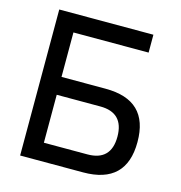

<svg xmlns="http://www.w3.org/2000/svg" viewBox="-101 -761 802 851"><g transform="rotate(15 300.0 -335.0)"><path d="M67 0H356C488 0 554 -64 554 -192C554 -321 488 -384 356 -384H154V-588H499V-670H67ZM154 -82V-302H354C425 -302 462 -266 462 -192C462 -118 425 -82 354 -82Z"/></g></svg>

Font: LT Wave Mono
Style: Regular
Weight: 400
Designer: Daniel Lyons
Version: Version 2.5 (Glyphs App)